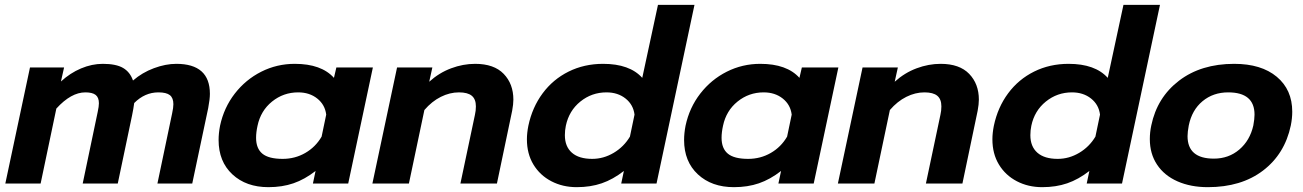

<svg xmlns="http://www.w3.org/2000/svg" viewBox="-20 -759 5390 794"><path d="M104 -480H245L232 -422Q270 -457 315 -476Q360 -495 405 -495Q460 -495 489 -478Q518 -461 530 -426Q568 -459 616.5 -477Q665 -495 709 -495Q848 -495 848 -371Q848 -349 841 -312L775 0H631L692 -291Q697 -314 697 -328Q697 -354 682.5 -365.5Q668 -377 635 -377Q579 -377 535 -333Q532 -310 526 -281L467 0H322L384 -296Q389 -319 389 -332Q389 -356 375.5 -366.5Q362 -377 333 -377Q274 -377 213 -310L148 0H2Z M884 -180Q884 -208 890 -239Q906 -314 951 -372Q996 -430 1060.5 -462.5Q1125 -495 1199 -495Q1309 -495 1361 -437L1371 -480H1522L1420 0H1274L1285 -52Q1240 -17 1193.5 -1Q1147 15 1090 15Q998 15 941 -38Q884 -91 884 -180ZM1310 -194 1329 -285Q1324 -326 1292 -351.5Q1260 -377 1213 -377Q1152 -377 1105 -339Q1058 -301 1045 -239Q1039 -212 1039 -189Q1039 -145 1065 -123.5Q1091 -102 1149 -102Q1200 -102 1242.5 -126.5Q1285 -151 1310 -194Z M1622 -480H1768L1755 -421Q1796 -458 1845.5 -476.5Q1895 -495 1945 -495Q2023 -495 2063 -453.5Q2103 -412 2103 -347Q2103 -328 2098 -301L2035 0H1884L1944 -284Q1948 -301 1948 -319Q1948 -349 1931 -363Q1914 -377 1878 -377Q1840 -377 1803 -358.5Q1766 -340 1735 -304L1671 0H1520Z M2159 -183Q2159 -209 2165 -239Q2181 -315 2224 -373Q2267 -431 2331.5 -463Q2396 -495 2474 -495Q2584 -495 2636 -437L2701 -739H2852L2695 0H2549L2560 -52Q2515 -17 2468.5 -1Q2422 15 2365 15Q2307 15 2260 -9.5Q2213 -34 2186 -78.5Q2159 -123 2159 -183ZM2585 -194 2604 -285Q2599 -326 2567 -351.5Q2535 -377 2488 -377Q2427 -377 2380 -339Q2333 -301 2320 -239Q2316 -220 2316 -200Q2316 -153 2345 -127.5Q2374 -102 2429 -102Q2476 -102 2518 -127Q2560 -152 2585 -194Z M2809 -180Q2809 -208 2815 -239Q2831 -314 2876 -372Q2921 -430 2985.5 -462.5Q3050 -495 3124 -495Q3234 -495 3286 -437L3296 -480H3447L3345 0H3199L3210 -52Q3165 -17 3118.5 -1Q3072 15 3015 15Q2923 15 2866 -38Q2809 -91 2809 -180ZM3235 -194 3254 -285Q3249 -326 3217 -351.5Q3185 -377 3138 -377Q3077 -377 3030 -339Q2983 -301 2970 -239Q2964 -212 2964 -189Q2964 -145 2990 -123.5Q3016 -102 3074 -102Q3125 -102 3167.5 -126.5Q3210 -151 3235 -194Z M3547 -480H3693L3680 -421Q3721 -458 3770.5 -476.5Q3820 -495 3870 -495Q3948 -495 3988 -453.5Q4028 -412 4028 -347Q4028 -328 4023 -301L3960 0H3809L3869 -284Q3873 -301 3873 -319Q3873 -349 3856 -363Q3839 -377 3803 -377Q3765 -377 3728 -358.5Q3691 -340 3660 -304L3596 0H3445Z M4084 -183Q4084 -209 4090 -239Q4106 -315 4149 -373Q4192 -431 4256.5 -463Q4321 -495 4399 -495Q4509 -495 4561 -437L4626 -739H4777L4620 0H4474L4485 -52Q4440 -17 4393.5 -1Q4347 15 4290 15Q4232 15 4185 -9.5Q4138 -34 4111 -78.5Q4084 -123 4084 -183ZM4510 -194 4529 -285Q4524 -326 4492 -351.5Q4460 -377 4413 -377Q4352 -377 4305 -339Q4258 -301 4245 -239Q4241 -220 4241 -200Q4241 -153 4270 -127.5Q4299 -102 4354 -102Q4401 -102 4443 -127Q4485 -152 4510 -194Z M4735 -184Q4735 -212 4741 -240Q4765 -356 4856 -425.5Q4947 -495 5084 -495Q5196 -495 5260 -441.5Q5324 -388 5324 -297Q5324 -270 5318 -240Q5293 -122 5203 -53.5Q5113 15 4975 15Q4904 15 4849.5 -9Q4795 -33 4765 -78Q4735 -123 4735 -184ZM5163 -240Q5168 -267 5168 -285Q5168 -377 5059 -377Q4997 -377 4953 -340.5Q4909 -304 4896 -240Q4891 -213 4891 -196Q4891 -103 5000 -103Q5061 -103 5105 -140.5Q5149 -178 5163 -240Z"/></svg>

Font: Prompt Semibold
Style: Italic
Weight: 600
Italic angle: -12°
Designer: Katatrad Team
Foundry: CadsonDemak
Version: Version 1.000